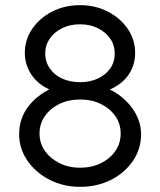

<svg xmlns="http://www.w3.org/2000/svg" viewBox="-20 -720 620 743"><path d="M54 -201Q54 -232 63.5 -259.5Q73 -287 91.5 -310.5Q110 -334 137 -353.5Q164 -373 199 -387L193 -366Q166 -374 144 -389Q122 -404 107 -423.5Q92 -443 84 -466.5Q76 -490 76 -515Q76 -566 104.5 -608Q133 -650 181.5 -675Q230 -700 290 -700Q349 -700 397.5 -675Q446 -650 474.5 -608Q503 -566 503 -515Q503 -490 495.5 -467Q488 -444 473 -424.5Q458 -405 435.5 -390Q413 -375 385 -366L382 -383Q414 -372 440.5 -352.5Q467 -333 486 -309Q505 -285 515.5 -257.5Q526 -230 526 -201Q526 -144 494.5 -97.5Q463 -51 409.5 -24Q356 3 290 3Q225 3 171.5 -24.5Q118 -52 86 -98.5Q54 -145 54 -201ZM447 -203Q447 -241 426.5 -270.5Q406 -300 370.5 -317.5Q335 -335 290 -335Q245 -335 209.5 -317.5Q174 -300 153.5 -270.5Q133 -241 133 -203Q133 -166 153.5 -136.5Q174 -107 209.5 -89Q245 -71 290 -71Q335 -71 370.5 -88.5Q406 -106 426.5 -136Q447 -166 447 -203ZM424 -513Q424 -545 406.5 -570.5Q389 -596 358.5 -611Q328 -626 290 -626Q251 -626 220.5 -611Q190 -596 172.5 -570.5Q155 -545 155 -513Q155 -481 172.5 -455.5Q190 -430 220.5 -416Q251 -402 290 -402Q328 -402 358.5 -416Q389 -430 406.5 -455Q424 -480 424 -513Z"/></svg>

Font: Our Lexend Light
Style: Regular
Weight: 300
Designer: Bonnie Shaver-Troup, Thomas Jockin
Foundry: Lexend
Version: Version 1.007